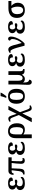

<svg xmlns="http://www.w3.org/2000/svg" viewBox="2632 -3468 1076 6379"><g transform="rotate(-90 3169.5 -278.0)"><path d="M45 -149Q45 -203 75.5 -232Q106 -261 158 -278V-283Q113 -297 87 -330.5Q61 -364 61 -405Q61 -473 118.5 -510Q176 -547 278 -547Q339 -547 380.5 -532.5Q422 -518 442.5 -495.5Q463 -473 463 -447Q463 -416 436 -401.5Q409 -387 353 -387Q353 -438 331.5 -466.5Q310 -495 269 -495Q225 -495 206 -470Q187 -445 187 -404Q187 -364 206 -337.5Q225 -311 262 -308Q312 -322 348 -322Q392 -322 392 -286Q392 -266 375 -253Q358 -240 330 -240Q313 -240 284.5 -245.5Q256 -251 241 -257Q210 -249 191 -222.5Q172 -196 172 -155Q172 -107 204.5 -83Q237 -59 299 -59Q400 -59 461 -132Q469 -127 475.5 -116.5Q482 -106 482 -94Q482 -50 428.5 -20Q375 10 264 10Q156 10 100.5 -34Q45 -78 45 -149Z M917 -110Q917 -167 927 -274.5Q937 -382 945 -428H767L755 -161Q751 -76 720.5 -38Q690 0 619 0H564V-47Q605 -47 635 -79.5Q665 -112 675 -189L704 -428H662Q609 -428 600 -365H549Q549 -440 583 -488Q617 -536 687 -536H1133V-428H1011Q1008 -391 1005 -291.5Q1002 -192 1002 -137Q1002 -95 1017.5 -79Q1033 -63 1059 -63Q1082 -63 1105 -72V-17Q1093 -6 1071 1Q1049 8 1024 8Q917 8 917 -110Z M1212 -149Q1212 -203 1242.5 -232Q1273 -261 1325 -278V-283Q1280 -297 1254 -330.5Q1228 -364 1228 -405Q1228 -473 1285.5 -510Q1343 -547 1445 -547Q1506 -547 1547.5 -532.5Q1589 -518 1609.5 -495.5Q1630 -473 1630 -447Q1630 -416 1603 -401.5Q1576 -387 1520 -387Q1520 -438 1498.5 -466.5Q1477 -495 1436 -495Q1392 -495 1373 -470Q1354 -445 1354 -404Q1354 -364 1373 -337.5Q1392 -311 1429 -308Q1479 -322 1515 -322Q1559 -322 1559 -286Q1559 -266 1542 -253Q1525 -240 1497 -240Q1480 -240 1451.5 -245.5Q1423 -251 1408 -257Q1377 -249 1358 -222.5Q1339 -196 1339 -155Q1339 -107 1371.5 -83Q1404 -59 1466 -59Q1567 -59 1628 -132Q1636 -127 1642.5 -116.5Q1649 -106 1649 -94Q1649 -50 1595.5 -20Q1542 10 1431 10Q1323 10 1267.5 -34Q1212 -78 1212 -149Z M1769 -293Q1769 -418 1827.5 -483Q1886 -548 2006 -548Q2083 -548 2141 -514Q2199 -480 2231.5 -415Q2264 -350 2264 -258Q2264 10 2045 10Q1958 10 1892 -40Q1894 -4 1894 49V240H1769ZM2136 -259Q2136 -370 2103.5 -429.5Q2071 -489 2006 -489Q1944 -489 1919 -439Q1894 -389 1894 -293V-106Q1954 -48 2027 -48Q2136 -48 2136 -259Z M2538 -189 2460 -390Q2443 -434 2426 -455Q2409 -476 2382 -476Q2372 -476 2356 -471.5Q2340 -467 2329 -462L2311 -497Q2364 -539 2417 -539Q2458 -539 2479.5 -514Q2501 -489 2524 -422L2578 -263L2711 -536H2840L2632 -151L2718 84Q2734 128 2751.5 151.5Q2769 175 2794 175Q2819 175 2845 162L2863 199Q2837 218 2813 228Q2789 238 2760 238Q2719 238 2697.5 210.5Q2676 183 2654 117L2591 -73L2436 240H2299Z M2913 -270Q2913 -548 3162 -548Q3279 -548 3343.5 -477.5Q3408 -407 3408 -270Q3408 -130 3345 -60Q3282 10 3159 10Q3042 10 2977.5 -61Q2913 -132 2913 -270ZM3280 -270Q3280 -381 3252 -435Q3224 -489 3160 -489Q3096 -489 3068.5 -435.5Q3041 -382 3041 -270Q3041 -157 3069 -102.5Q3097 -48 3161 -48Q3225 -48 3252.5 -102.5Q3280 -157 3280 -270ZM3111 -621Q3127 -659 3143 -709Q3159 -759 3166 -796H3280V-784Q3269 -753 3233.5 -699.5Q3198 -646 3164 -606H3111Z M3541 115Q3541 88 3545 -4Q3552 -141 3553 -225V-536H3678V-203Q3678 -138 3698 -101.5Q3718 -65 3766 -65Q3814 -65 3842 -108.5Q3870 -152 3870 -223V-536H3995V-134Q3995 -91 4013 -69.5Q4031 -48 4061 -48H4066V0H3995Q3950 0 3921 -22Q3892 -44 3880 -84H3875Q3849 -38 3817.5 -14Q3786 10 3737 10Q3657 10 3616 -49Q3617 15 3623.5 55.5Q3630 96 3650 121.5Q3670 147 3711 153Q3711 192 3689.5 216Q3668 240 3629 240Q3590 240 3565.5 210.5Q3541 181 3541 115Z M4145 -149Q4145 -203 4175.5 -232Q4206 -261 4258 -278V-283Q4213 -297 4187 -330.5Q4161 -364 4161 -405Q4161 -473 4218.5 -510Q4276 -547 4378 -547Q4439 -547 4480.5 -532.5Q4522 -518 4542.5 -495.5Q4563 -473 4563 -447Q4563 -416 4536 -401.5Q4509 -387 4453 -387Q4453 -438 4431.5 -466.5Q4410 -495 4369 -495Q4325 -495 4306 -470Q4287 -445 4287 -404Q4287 -364 4306 -337.5Q4325 -311 4362 -308Q4412 -322 4448 -322Q4492 -322 4492 -286Q4492 -266 4475 -253Q4458 -240 4430 -240Q4413 -240 4384.5 -245.5Q4356 -251 4341 -257Q4310 -249 4291 -222.5Q4272 -196 4272 -155Q4272 -107 4304.5 -83Q4337 -59 4399 -59Q4500 -59 4561 -132Q4569 -127 4575.5 -116.5Q4582 -106 4582 -94Q4582 -50 4528.5 -20Q4475 10 4364 10Q4256 10 4200.5 -34Q4145 -78 4145 -149Z M4656 -469Q4640 -469 4619 -457L4600 -494Q4627 -514 4658.5 -527Q4690 -540 4721 -540Q4766 -540 4796 -502.5Q4826 -465 4854.5 -375.5Q4883 -286 4931 -93Q4990 -154 5026.5 -243Q5063 -332 5063 -398Q5063 -432 5048.5 -453.5Q5034 -475 5010 -481Q5010 -513 5027 -529.5Q5044 -546 5072 -546Q5109 -546 5127 -517.5Q5145 -489 5145 -449Q5145 -379 5112.5 -292Q5080 -205 5027 -126Q4974 -47 4917 0H4841Q4797 -170 4770.5 -260Q4744 -350 4715 -409.5Q4686 -469 4656 -469Z M5241 -149Q5241 -203 5271.5 -232Q5302 -261 5354 -278V-283Q5309 -297 5283 -330.5Q5257 -364 5257 -405Q5257 -473 5314.5 -510Q5372 -547 5474 -547Q5535 -547 5576.5 -532.5Q5618 -518 5638.5 -495.5Q5659 -473 5659 -447Q5659 -416 5632 -401.5Q5605 -387 5549 -387Q5549 -438 5527.5 -466.5Q5506 -495 5465 -495Q5421 -495 5402 -470Q5383 -445 5383 -404Q5383 -364 5402 -337.5Q5421 -311 5458 -308Q5508 -322 5544 -322Q5588 -322 5588 -286Q5588 -266 5571 -253Q5554 -240 5526 -240Q5509 -240 5480.5 -245.5Q5452 -251 5437 -257Q5406 -249 5387 -222.5Q5368 -196 5368 -155Q5368 -107 5400.5 -83Q5433 -59 5495 -59Q5596 -59 5657 -132Q5665 -127 5671.5 -116.5Q5678 -106 5678 -94Q5678 -50 5624.5 -20Q5571 10 5460 10Q5352 10 5296.5 -34Q5241 -78 5241 -149Z M5764 -250Q5764 -406 5853.5 -471Q5943 -536 6085 -536H6326V-437H6166Q6206 -402 6237 -350Q6268 -298 6268 -232Q6268 -116 6203.5 -53Q6139 10 6012 10Q5937 10 5881 -21.5Q5825 -53 5794.5 -111.5Q5764 -170 5764 -250ZM6139 -225Q6139 -295 6122.5 -350.5Q6106 -406 6086 -437H6068Q5990 -437 5940 -391.5Q5890 -346 5890 -242Q5890 -153 5924.5 -100Q5959 -47 6022 -47Q6078 -47 6108.5 -92.5Q6139 -138 6139 -225Z"/></g></svg>

Font: Noto Serif SemiBold
Style: Regular
Weight: 600
Designer: Monotype Design Team
Foundry: Monotype Imaging Inc.
Version: Version 1.001